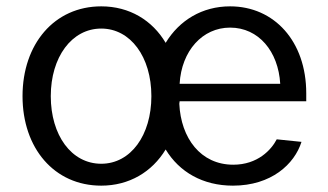

<svg xmlns="http://www.w3.org/2000/svg" viewBox="-20 -574 1035 605"><path d="M299 11C387 11 459 -32 502 -103C545 -32 619 11 714 11C835 11 908 -57 930 -127L852 -135C835 -102 792 -55 715 -55C612 -55 550 -139 545 -247C545 -249 546 -252 546 -255H945V-280C945 -444 844 -554 705 -554C617 -554 545 -510 502 -439C460 -510 388 -554 299 -554C151 -554 51 -435 51 -271C51 -107 151 11 299 11ZM140 -271C140 -394 206 -484 299 -484C391 -484 457 -395 457 -271C457 -148 392 -58 299 -58C205 -58 140 -148 140 -271ZM546 -310C552 -414 618 -487 705 -487C795 -487 857 -412 863 -310Z"/></svg>

Font: Wafeq
Style: Regular
Weight: 400
Designer: Rasmus Andersson & Azza Alameddine
Foundry: Google & TypeTogether
Version: Version 3.000;FEAKit 1.0